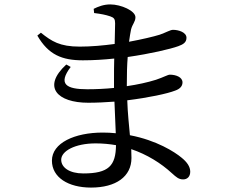

<svg xmlns="http://www.w3.org/2000/svg" viewBox="-20 -803 1040 869"><path d="M357 -18C294 -18 257 -45 257 -80C257 -119 319 -154 413 -154C445 -154 476 -151 505 -146C504 -53 472 -18 357 -18ZM554 -420C554 -467 555 -509 558 -545C662 -560 751 -581 787 -594C809 -602 824 -611 824 -632C824 -657 788 -668 763 -668C751 -668 734 -657 703 -646C674 -637 623 -625 564 -614C567 -636 570 -654 573 -669C579 -694 593 -704 593 -725C593 -754 528 -783 479 -783C449 -783 424 -773 404 -763L406 -744C438 -740 458 -736 479 -729C496 -723 501 -717 501 -697C501 -687 500 -650 499 -604C447 -597 392 -592 341 -592C250 -592 214 -616 165 -655L149 -642C199 -555 261 -530 355 -530C402 -530 450 -533 497 -538C496 -507 496 -476 496 -447V-405C456 -401 415 -399 375 -399C280 -399 241 -422 300 -500L280 -511C169 -409 240 -338 379 -338C418 -338 458 -340 498 -343C500 -289 502 -240 504 -200C485 -202 465 -203 445 -203C318 -203 215 -156 215 -76C215 0 289 46 392 46C505 46 575 -4 575 -88C575 -101 574 -114 574 -128C645 -104 708 -65 758 -19C778 -1 789 9 809 9C827 9 841 -3 841 -26C841 -49 826 -70 801 -90C771 -115 689 -168 568 -191C564 -237 558 -288 556 -349C653 -361 737 -379 773 -393C793 -400 806 -412 806 -430C806 -454 776 -465 749 -465C739 -465 722 -454 686 -442C648 -430 602 -420 554 -413Z"/></svg>

Font: Noto Serif SC Medium
Style: Regular
Weight: 500
Designer: Ryoko NISHIZUKA 西塚涼子 (kana & ideographs); Frank Grießhammer (Latin, Greek & Cyrillic); Wenlong ZHANG 张文龙 (bopomofo); San
Foundry: Adobe Systems Incorporated
Version: Version 1.001;PS 1.001;hotconv 16.6.54;makeotf.lib2.5.65590